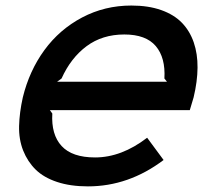

<svg xmlns="http://www.w3.org/2000/svg" viewBox="-20 -660 763 690"><path d="M185.1 -366.2H580.1L570.8 -377.9Q575.2 -452.6 539.8 -494.4Q504.4 -536.1 426.8 -536.1Q347.7 -536.1 291 -493.9Q234.4 -451.7 201.2 -377.9ZM675.8 -310.1Q674.3 -304.7 662.1 -264.2H159.2L168 -252Q163.6 -176.3 201.4 -135.3Q239.3 -94.2 321.8 -94.2Q416.5 -94.2 508.8 -165L567.9 -85Q442.4 9.8 295.9 9.8Q232.9 9.8 185.1 -6.1Q137.2 -22 108.2 -50.5Q79.1 -79.1 63.2 -119.1Q47.4 -159.2 48.6 -207.3Q49.8 -255.4 62 -310.1Q85.4 -405.8 139.6 -480Q193.8 -554.2 275.1 -597.2Q356.4 -640.1 452.1 -640.1Q513.2 -640.1 559.3 -623.8Q605.5 -607.4 633.8 -578.1Q662.1 -548.8 676.3 -507.6Q690.4 -466.3 689.9 -416.7Q689.5 -367.2 675.8 -310.1Z"/></svg>

Font: Sinkin Sans 500 Medium Italic
Style: Regular
Weight: 500
Italic angle: -112°
Designer: Keith Bates
Foundry: K-Type
Version: Sinkin Sans (version 1.0)  by Keith Bates   •   © 2014   www